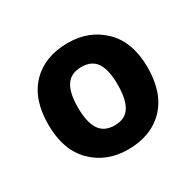

<svg xmlns="http://www.w3.org/2000/svg" viewBox="-90 -823 568 556"><g transform="rotate(-30 194.0 -544.5)"><path d="M360 -545Q360 -460 315 -413.5Q270 -367 193 -367Q121 -367 74.5 -413.5Q28 -460 28 -545Q28 -630 73 -676Q118 -722 195 -722Q266 -722 313 -676Q360 -630 360 -545ZM127 -545Q127 -496 143 -471.5Q159 -447 194 -447Q229 -447 244.5 -471.5Q260 -496 260 -545Q260 -594 244.5 -618Q229 -642 194 -642Q159 -642 143 -618Q127 -594 127 -545Z"/></g></svg>

Font: Noto Sans Kawi
Style: Bold
Weight: 700
Designer: Fadhl Haqq
Version: Version 1.000